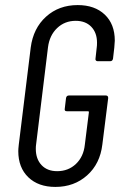

<svg xmlns="http://www.w3.org/2000/svg" viewBox="-20 -728 477 756"><path d="M52 -133Q52 -141 54 -159L101 -541Q111 -617 161.5 -662.5Q212 -708 286 -708Q353 -708 392.5 -670.5Q432 -633 432 -568Q432 -560 430 -540L425 -497Q423 -487 414 -487H364Q360 -487 357.5 -490Q355 -493 356 -497L361 -542Q362 -548 362 -560Q362 -599 339.5 -622.5Q317 -646 278 -646Q235 -646 205 -617.5Q175 -589 169 -542L122 -158Q121 -152 121 -142Q121 -102 143.5 -78Q166 -54 205 -54Q249 -54 279 -82.5Q309 -111 314 -158L330 -286Q330 -290 327 -290H243Q233 -290 235 -300L240 -342Q242 -352 251 -352H397Q406 -352 406 -342L383 -159Q374 -83 323 -37.5Q272 8 198 8Q131 8 91.5 -30Q52 -68 52 -133Z"/></svg>

Font: Barlow Condensed
Style: Italic
Weight: 400
Width: 3
Italic angle: -7°
Designer: Jeremy Tribby
Foundry: Tribby Type
Version: Version 1.408